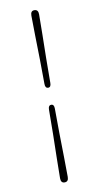

<svg xmlns="http://www.w3.org/2000/svg" viewBox="-102 -829 549 1031"><g transform="rotate(-10 172.5 -313.5)"><path d="M180.5 -383.5Q180.5 -360 165 -360Q148.5 -360 148.5 -383.5Q148.5 -447 147.2 -516.2Q146 -585.5 144.5 -649Q143 -712.5 143 -757Q143 -783 163.5 -783Q185 -783 185 -757Q185 -712.5 183.8 -649.2Q182.5 -586 181.5 -516.5Q180.5 -447 180.5 -383.5ZM148.5 -243.5Q148.5 -267 165 -267Q180.5 -267 180.5 -243.5Q180.5 -180 181.5 -110.5Q182.5 -41 183.8 22Q185 85 185 130Q185 156 163.5 156Q143 156 143 130Q143 85 144.5 21.8Q146 -41.5 147.2 -111Q148.5 -180.5 148.5 -243.5Z"/></g></svg>

Font: Fraunces 9pt SuperSoft Thin
Style: Regular
Weight: 100
Version: Version 1.000;[b76b70a41]